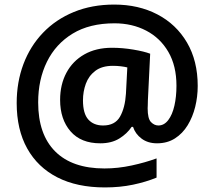

<svg xmlns="http://www.w3.org/2000/svg" viewBox="-20 -734 938 840"><path d="M845 -358Q845 -311 834 -266.5Q823 -222 801 -186Q779 -150 745.5 -128.5Q712 -107 667 -107Q627 -107 599.5 -127.5Q572 -148 562 -179H556Q536 -149 502 -128Q468 -107 419 -107Q334 -107 288.5 -159.5Q243 -212 243 -297Q243 -364 270.5 -415.5Q298 -467 349 -496Q400 -525 470 -525Q516 -525 563.5 -517Q611 -509 637 -499L627 -295Q627 -282 626.5 -272.5Q626 -263 626 -260Q626 -215 640.5 -200Q655 -185 673 -185Q698 -185 716 -208.5Q734 -232 743 -271.5Q752 -311 752 -359Q752 -446 716.5 -507Q681 -568 619.5 -600Q558 -632 481 -632Q372 -632 298 -587Q224 -542 185.5 -464Q147 -386 147 -286Q147 -146 221.5 -71.5Q296 3 437 3Q496 3 556 -10Q616 -23 665 -41V43Q619 62 562 74Q505 86 439 86Q317 86 231 42Q145 -2 99 -84.5Q53 -167 53 -283Q53 -375 82.5 -453.5Q112 -532 168 -590.5Q224 -649 303 -681.5Q382 -714 480 -714Q586 -714 668.5 -671Q751 -628 798 -548Q845 -468 845 -358ZM343 -295Q343 -237 366.5 -211Q390 -185 431 -185Q483 -185 505 -223.5Q527 -262 531 -324L537 -439Q525 -442 508.5 -444Q492 -446 474 -446Q426 -446 397 -424Q368 -402 355.5 -367.5Q343 -333 343 -295Z"/></svg>

Font: Noto Sans Tamil SemiBold
Style: Regular
Weight: 600
Designer: Jelle Bosma - Monotype Design Team
Foundry: Monotype Imaging Inc.
Version: Version 2.004; ttfautohint (v1.8.4.7-5d5b)